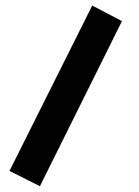

<svg xmlns="http://www.w3.org/2000/svg" viewBox="-20 -405 492 681"><path d="M307.1 -385.3 412.6 -330.1 121.6 255.4 13.7 201.2Z"/></svg>

Font: Vazirmatn UI FD Black
Style: Regular
Weight: 900
Designer: Saber Rastikerdar
Foundry: Saber Rastikerdar
Version: Version 33.003